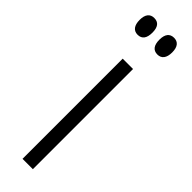

<svg xmlns="http://www.w3.org/2000/svg" viewBox="-253 -723 721 721"><g transform="rotate(45 108.0 -362.0)"><path d="M55 -635C78 -635 89 -651 89 -680C89 -709 78 -724 55 -724C33 -724 21 -709 21 -680C21 -651 33 -635 55 -635ZM160 -635C182 -635 194 -651 194 -680C194 -709 182 -724 160 -724C138 -724 126 -709 126 -680C126 -651 137 -635 160 -635ZM79 0H134V-532H79Z"/></g></svg>

Font: Noto Sans SemiCondensed Light
Style: Regular
Weight: 300
Width: 4
Designer: Monotype Design Team
Foundry: Monotype Imaging Inc.
Version: Version 2.013